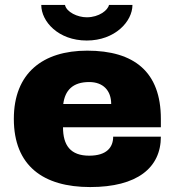

<svg xmlns="http://www.w3.org/2000/svg" viewBox="-20 -745 707 777"><path d="M331 -581C445 -581 516 -658 516 -725H421C417 -704 381 -675 331 -675C294 -675 249 -696 243 -725H147C147 -658 216 -581 331 -581ZM345 12C535 12 631 -66 631 -192H438C438 -149 412 -115 341 -115C265 -115 235 -157 235 -230H631V-264C631 -454 523 -540 333 -540C153 -540 36 -449 36 -264C36 -74 155 12 345 12ZM236 -324C243 -379 274 -413 341 -413C397 -413 430 -379 430 -324Z"/></svg>

Font: Archivo Black
Style: Regular
Weight: 900
Designer: Hector Gatti
Foundry: Omnibus-Type
Version: Version 2.001